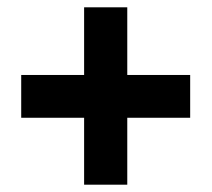

<svg xmlns="http://www.w3.org/2000/svg" viewBox="-20 -616 579 525"><path d="M210 -294H38V-411H210V-596H328V-411H500V-294H328V-111H210Z"/></svg>

Font: Noto Sans Sinhala SemiCondensed ExtraBold
Style: Regular
Weight: 800
Width: 4
Designer: Jelle Bosma - Monotype Design Team
Foundry: Monotype Imaging Inc.
Version: Version 2.006; ttfautohint (v1.8.4.7-5d5b)